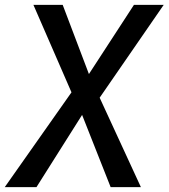

<svg xmlns="http://www.w3.org/2000/svg" viewBox="-52 -767 692 787"><path d="M-32.5 0 241 -388.5 85 -747H205L312.5 -463.5L497 -747H619L356.5 -366.5L525.5 0H401.5L284.5 -296L97.5 0Z"/></svg>

Font: Merriweather Sans Italic
Style: Regular
Weight: 400
Italic angle: -7.5°
Designer: Eben Sorkin
Foundry: Eben Sorkin
Version: Version 1.008; ttfautohint (v1.7.19-72a1) -l 8 -r 50 -G 200 